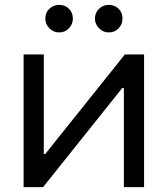

<svg xmlns="http://www.w3.org/2000/svg" viewBox="-20 -770 690 790"><path d="M572.8 0H489.7V-407.7H482.9L157.2 0H77.1V-545.9H160.2V-136.7H166.5L493.7 -545.9H572.8ZM223.1 -636.7Q200.7 -636.2 183.3 -653.6Q166 -670.9 166.5 -693.4Q166 -717.8 183.3 -733.9Q200.7 -750 223.1 -750Q247.6 -750 263.7 -733.9Q279.8 -717.8 279.8 -693.4Q279.8 -670.9 263.7 -653.6Q247.6 -636.2 223.1 -636.7ZM427.2 -636.7Q404.8 -636.2 387.7 -653.6Q370.6 -670.9 370.6 -693.4Q370.6 -717.8 387.7 -733.9Q404.8 -750 427.2 -750Q451.7 -750 468 -733.9Q484.4 -717.8 483.9 -693.4Q484.4 -670.9 468 -653.6Q451.7 -636.2 427.2 -636.7Z"/></svg>

Font: Inter
Style: Regular
Weight: 400
Designer: Rasmus Andersson
Foundry: rsms
Version: Version 4.000;git-8c9346024